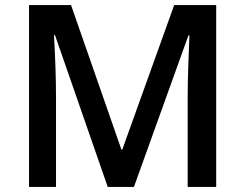

<svg xmlns="http://www.w3.org/2000/svg" viewBox="-20 -734 963 754"><path d="M720 -595H724Q722 -557 719.5 -479.5Q717 -402 717 -353V0H829V-714H664L460 -146H457L259 -714H94V0H200V-347Q200 -455 192 -596H196L403 0H506Z"/></svg>

Font: OpenSansMMV
Style: Semibold
Weight: 600
Designer: Steve Matteson
Foundry: Ascender Corporation
Version: Version 6.000